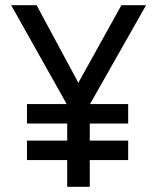

<svg xmlns="http://www.w3.org/2000/svg" viewBox="-20 -720 606 740"><path d="M239 0V-103H84V-178H239V-244H84V-319H237L23 -700H121L282 -401L448 -700H543L327 -319H474V-244H326V-178H474V-103H326V0Z"/></svg>

Font: Overpass
Style: Regular
Weight: 400
Designer: Delve Withrington, Dave Bailey, Thomas Jockin
Foundry: Delve Fonts LLC
Version: Version 4.000